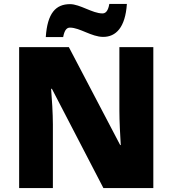

<svg xmlns="http://www.w3.org/2000/svg" viewBox="-20 -953 874 973"><path d="M212 -765H300C308 -808 323 -813 335 -813C384 -813 444 -766 503 -766C567 -766 615 -813 623 -933H534C527 -891 511 -885 499 -885C449 -885 385 -932 335 -932C263 -932 220 -887 212 -765ZM757 0V-714H585V-391C585 -342 589 -264 592 -218H589L329 -714H77V0H248V-322C248 -375 243 -457 239 -503H243L504 0Z"/></svg>

Font: Noto Sans Arabic UI Bk
Style: Regular
Weight: 900
Designer: Monotype Design Team, Nadine Chahine and Nizar Qandah
Foundry: Monotype Imaging Inc.
Version: Version 2.010